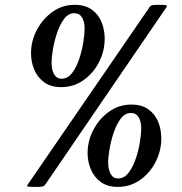

<svg xmlns="http://www.w3.org/2000/svg" viewBox="-20 -751 738 780"><path d="M121.6 8.3Q97.7 8.3 92.8 6.8Q87.9 5.4 92.8 -1.5L587.4 -721.7Q591.8 -728.5 599.4 -730Q606.9 -731.4 627 -731.4Q647.9 -731.4 654.3 -730Q660.6 -728.5 656.2 -721.7L164.1 -1.5Q159.2 5.4 152.1 6.8Q145 8.3 121.6 8.3ZM458 8.3Q417 8.3 389.9 -11.2Q362.8 -30.8 349.4 -62.3Q335.9 -93.8 335.9 -129.4Q335.9 -178.7 359.6 -223.9Q383.3 -269 423.3 -297.6Q463.4 -326.2 513.2 -326.2Q556.2 -326.2 583 -306.6Q609.9 -287.1 622.6 -255.9Q635.3 -224.6 635.3 -189Q635.3 -138.7 612.3 -93.5Q589.4 -48.3 549.3 -20Q509.3 8.3 458 8.3ZM459.5 -25.9Q484.4 -25.9 502.2 -49.1Q520 -72.3 531.5 -106.2Q543 -140.1 548.3 -173.8Q553.7 -207.5 553.7 -228.5Q553.7 -257.8 543.2 -274.9Q532.7 -292 511.2 -292Q487.8 -292 470.5 -269Q453.1 -246.1 441.9 -212.4Q430.7 -178.7 425 -145.5Q419.4 -112.3 419.4 -91.8Q419.4 -61.5 429.9 -43.7Q440.4 -25.9 459.5 -25.9ZM228 -397Q187 -397 159.9 -416.5Q132.8 -436 119.4 -467.5Q106 -499 106 -534.7Q106 -584 129.6 -629.2Q153.3 -674.3 193.4 -702.9Q233.4 -731.4 283.2 -731.4Q326.2 -731.4 353 -711.9Q379.9 -692.4 392.6 -661.1Q405.3 -629.9 405.3 -594.2Q405.3 -543.9 382.3 -498.8Q359.4 -453.6 319.3 -425.3Q279.3 -397 228 -397ZM230 -431.2Q254.9 -431.2 272.7 -454.3Q290.5 -477.5 301.8 -511.5Q313 -545.4 318.4 -579.1Q323.7 -612.8 323.7 -633.8Q323.7 -663.1 313.2 -680.2Q302.7 -697.3 281.2 -697.3Q257.8 -697.3 240.5 -674.3Q223.1 -651.4 211.9 -617.7Q200.7 -584 195.1 -550.8Q189.5 -517.6 189.5 -497.1Q189.5 -466.8 200 -449Q210.4 -431.2 230 -431.2Z"/></svg>

Font: Dai Banna SIL Medium
Style: Italic
Weight: 500
Italic angle: -11°
Designer: Victor Gaultney
Foundry: SIL International
Version: Version 4.000